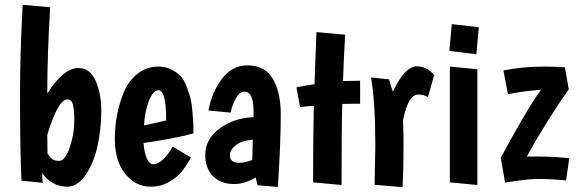

<svg xmlns="http://www.w3.org/2000/svg" viewBox="-20 -753 2396 796"><path d="M74 -733 188 -723Q176 -526 176 -365Q243 -471 305 -471Q353 -471 376.5 -418Q400 -365 400 -296Q400 -220 384.5 -149Q369 -78 335.5 -28.5Q302 21 259 21Q196 21 155 -35Q155 -21 157 5L69 -4Q63 -124 63 -365Q63 -529 74 -733ZM176 -194Q176 -182 176.5 -155.5Q177 -129 177 -116Q189 -99 198 -92.5Q207 -86 225 -86Q250 -86 269 -141.5Q288 -197 288 -252Q288 -297 282.5 -319Q277 -341 259 -341Q221 -341 176 -194Z M782 -200Q702 -178 575 -160Q578 -120 589 -96Q600 -72 615 -72Q653 -72 696 -145L772 -100Q753 -67 735.5 -44Q718 -21 683 0Q648 21 605 21Q542 21 499 -32.5Q456 -86 456 -177Q456 -226 465 -275Q474 -324 493.5 -371Q513 -418 550.5 -447.5Q588 -477 637 -477Q667 -477 691 -464.5Q715 -452 729.5 -436.5Q744 -421 755 -391Q766 -361 770.5 -342Q775 -323 778 -287Q781 -251 781.5 -240.5Q782 -230 782 -200ZM637 -379Q615 -379 597.5 -335Q580 -291 577 -233Q630 -244 669 -254Q669 -379 637 -379Z M936 -286 844 -295Q859 -373 901 -427.5Q943 -482 1005 -482Q1079 -482 1111.5 -425.5Q1144 -369 1144 -280Q1144 -161 1132 22L1048 15L1040 -17Q993 10 951 10Q895 10 863 -22.5Q831 -55 831 -110Q831 -177 891.5 -221Q952 -265 1031 -267V-294Q1031 -373 993 -373Q974 -373 958.5 -346.5Q943 -320 936 -286ZM1026 -90 1028 -174Q981 -170 957 -150.5Q933 -131 933 -110Q933 -78 971 -78Q997 -78 1026 -90Z M1224 -309 1209 -391Q1233 -396 1284 -404Q1286 -478 1292 -620L1411 -609Q1405 -510 1402 -417Q1427 -418 1473 -418V-323Q1425 -323 1399 -322Q1396 -222 1396 14L1278 3Q1278 -172 1281 -314Q1266 -314 1224 -309Z M1780 -442 1754 -350Q1738 -361 1714 -361Q1672 -361 1651 -255Q1653 -185 1653 -149Q1653 -57 1649 23L1533 13Q1536 -134 1536 -149Q1536 -334 1518 -432L1593 -424Q1600 -395 1609 -373Q1658 -478 1708 -478Q1749 -478 1780 -442Z M1845 -477 1959 -466V14L1845 3ZM1853 -653 1965 -640 1955 -528 1843 -542Z M2074 4 2056 -99Q2169 -308 2223 -381Q2137 -374 2086 -362L2067 -461Q2147 -477 2238 -477Q2282 -477 2322 -474L2338 -382Q2250 -259 2164 -104H2212Q2277 -104 2340 -97L2327 -5Q2265 -11 2212 -11Q2165 -11 2074 4Z"/></svg>

Font: Boogaloo
Style: Regular
Weight: 400
Designer: John Vargas Beltran
Foundry: John Vargas Beltran
Version: Version 1.001